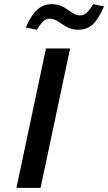

<svg xmlns="http://www.w3.org/2000/svg" viewBox="-20 -903 520 923"><path d="M201 -670 59 0H175L317 -670ZM104 -771 157 -760C183 -801 198 -813 219 -813C266 -813 287 -760 357 -760C413 -760 446 -794 480 -872L428 -883C403 -842 387 -829 365 -829C319 -829 299 -883 229 -883C174 -883 138 -849 104 -771Z"/></svg>

Font: LT Wave Medium
Style: Italic
Weight: 500
Designer: Daniel Lyons
Version: Version 2.5 (Glyphs App)